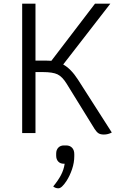

<svg xmlns="http://www.w3.org/2000/svg" viewBox="-20 -720 650 1039"><path d="M585 -3Q565 8 542 8Q524 8 513.5 1.5Q503 -5 492 -22L340 -268Q317 -305 291.5 -317.5Q266 -330 211 -330H172V0H100V-700H172V-392H231Q249 -392 258 -391L494 -700H577L322 -371Q364 -348 402 -289ZM382 114V125Q382 160 370 195.5Q358 231 340 259Q314 299 296 299Q280 299 268 289Q295 256 310 227.5Q325 199 330 166H325Q306 166 295 154Q284 142 284 122V111Q284 91 295.5 79Q307 67 326 67H338Q358 67 370 79.5Q382 92 382 114Z"/></svg>

Font: Krub
Style: Regular
Weight: 400
Designer: Ekaluck Peanpanawate
Foundry: Cadson Demak Co.,Ltd.
Version: Version 1.000; ttfautohint (v1.6)